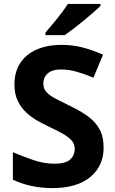

<svg xmlns="http://www.w3.org/2000/svg" viewBox="-20 -954 591 984"><path d="M511 -198Q511 -103 442.5 -46.5Q374 10 248 10Q193 10 141.5 -1Q90 -12 46 -33V-174Q97 -152 151.5 -133.5Q206 -115 260 -115Q316 -115 339.5 -136.5Q363 -158 363 -191Q363 -218 344.5 -237Q326 -256 295 -272.5Q264 -289 224 -308Q199 -320 170 -336.5Q141 -353 114.5 -377.5Q88 -402 71 -437Q54 -472 54 -521Q54 -585 83.5 -630.5Q113 -676 167.5 -700Q222 -724 296 -724Q352 -724 402.5 -711Q453 -698 508 -674L459 -556Q410 -576 371 -587Q332 -598 291 -598Q248 -598 225 -578Q202 -558 202 -526Q202 -501 217 -483.5Q232 -466 262 -450Q292 -434 337 -412Q392 -386 430.5 -358Q469 -330 490 -292Q511 -254 511 -198ZM495 -924Q481 -910 458 -890Q435 -870 408.5 -848Q382 -826 356.5 -806.5Q331 -787 312 -774H213V-787Q229 -806 250.5 -831.5Q272 -857 293 -884.5Q314 -912 328 -934H495Z"/></svg>

Font: Noto Sans Nag Mundari
Style: Bold
Weight: 700
Version: Version 1.000